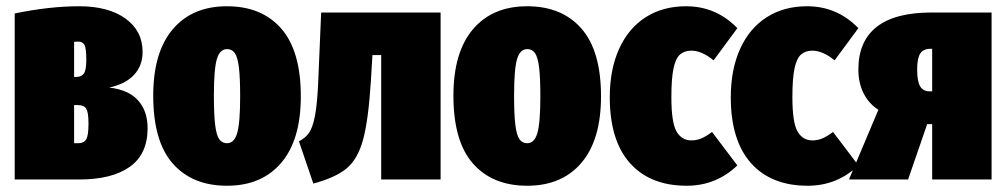

<svg xmlns="http://www.w3.org/2000/svg" viewBox="-20 -574 3218 614"><path d="M452 -164Q452 -81 395 -40.5Q338 0 233 0H27V-531Q139 -554 233 -554Q327 -554 381.5 -514.5Q436 -475 436 -408Q436 -364 408.5 -334.5Q381 -305 329 -294Q391 -287 421.5 -253Q452 -219 452 -164ZM217 -440V-328H225Q240 -328 248 -338.5Q256 -349 256 -383Q256 -420 250 -430.5Q244 -441 230 -441Q223 -441 217 -440ZM263 -179Q263 -214 256 -226Q249 -238 229 -238H217V-116H231Q248 -116 255.5 -128Q263 -140 263 -179Z M942 -266Q942 -127 879.5 -53.5Q817 20 706 20Q595 20 532.5 -51Q470 -122 470 -268Q470 -407 532.5 -480.5Q595 -554 706 -554Q817 -554 879.5 -482.5Q942 -411 942 -266ZM664 -268Q664 -208 668 -175Q672 -142 681 -129Q690 -116 706 -116Q729 -116 738.5 -148.5Q748 -181 748 -266Q748 -326 744 -358.5Q740 -391 731 -404Q722 -417 706 -417Q683 -417 673.5 -385Q664 -353 664 -268Z M1389 -534V0H1199V-398H1171L1166 -314Q1158 -189 1141 -127Q1124 -65 1088.5 -35.5Q1053 -6 982 13L936 -122Q957 -133 968.5 -149.5Q980 -166 987.5 -205Q995 -244 998 -321L1007 -534Z M1902 -266Q1902 -127 1839.5 -53.5Q1777 20 1666 20Q1555 20 1492.5 -51Q1430 -122 1430 -268Q1430 -407 1492.5 -480.5Q1555 -554 1666 -554Q1777 -554 1839.5 -482.5Q1902 -411 1902 -266ZM1624 -268Q1624 -208 1628 -175Q1632 -142 1641 -129Q1650 -116 1666 -116Q1689 -116 1698.5 -148.5Q1708 -181 1708 -266Q1708 -326 1704 -358.5Q1700 -391 1691 -404Q1682 -417 1666 -417Q1643 -417 1633.5 -385Q1624 -353 1624 -268Z M2338 -484 2262 -381Q2224 -412 2191 -412Q2169 -412 2155 -400Q2141 -388 2134 -356Q2127 -324 2127 -263Q2127 -182 2143.5 -153.5Q2160 -125 2191 -125Q2207 -125 2222 -131Q2237 -137 2257 -152L2338 -45Q2270 20 2176 20Q2059 20 1994.5 -52.5Q1930 -125 1930 -263Q1930 -352 1960 -418Q1990 -484 2045 -519Q2100 -554 2174 -554Q2270 -554 2338 -484Z M2725 -484 2649 -381Q2611 -412 2578 -412Q2556 -412 2542 -400Q2528 -388 2521 -356Q2514 -324 2514 -263Q2514 -182 2530.5 -153.5Q2547 -125 2578 -125Q2594 -125 2609 -131Q2624 -137 2644 -152L2725 -45Q2657 20 2563 20Q2446 20 2381.5 -52.5Q2317 -125 2317 -263Q2317 -352 2347 -418Q2377 -484 2432 -519Q2487 -554 2561 -554Q2657 -554 2725 -484Z M3151 -534V0H2961V-177H2945L2884 0H2695L2789 -223Q2759 -242 2742 -275Q2725 -308 2725 -352Q2725 -442 2783.5 -488Q2842 -534 2959 -534ZM2961 -282V-418H2956Q2933 -418 2923 -403Q2913 -388 2913 -352Q2913 -314 2922.5 -298Q2932 -282 2952 -282Z"/></svg>

Font: Fira Sans Extra Condensed Black
Style: Regular
Weight: 900
Width: 1
Designer: Carrois Corporate & Edenspiekermann AG
Foundry: Carrois Corporate GbR & Edenspiekermann AG
Version: Version 4.203